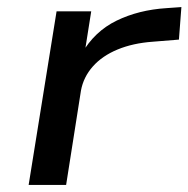

<svg xmlns="http://www.w3.org/2000/svg" viewBox="-20 -523 533 543"><path d="M61 0 140 -491H238L219 -371H211Q247 -434 309.5 -464.5Q372 -495 451 -500L493 -503L486 -411L412 -405Q356 -401 312.5 -383Q269 -365 242.5 -335Q216 -305 209 -267L167 0Z"/></svg>

Font: Nunito Sans 10pt Expanded Medium
Style: Italic
Weight: 500
Width: 7
Italic angle: -9°
Designer: Vernon Adams
Foundry: Vernon Adams
Version: Version 3.101;gftools[0.9.27]